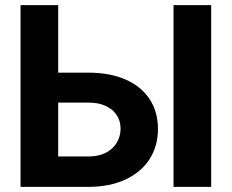

<svg xmlns="http://www.w3.org/2000/svg" viewBox="-20 -727 901 747"><path d="M594.6 -225Q594.6 -159.1 562 -108.1Q529.4 -57.2 468.2 -28.6Q406.9 0 324 0H59.9V-707H206.4V-118.2H324Q363.7 -118.2 391.8 -132.8Q420 -147.4 434.5 -172.1Q449.1 -196.8 449.1 -227Q449.1 -255.6 434.5 -278.5Q420 -301.3 391.8 -314.6Q363.7 -327.9 324 -327.9H154.2V-444.3H324Q407.3 -444.3 468.4 -417.7Q529.4 -391 562 -341.5Q594.6 -291.9 594.6 -225ZM801.6 0H655.1V-707H801.6Z"/></svg>

Font: WEMIX Pretendard Variable
Style: Regular
Weight: 400
Designer: Base glyphs from Inter by Rasmus Andersson; Hangeul glyphs from Noto Sans CJK(Source Han Sans) by Jang Soo-young and Kan
Foundry: Kil Hyung-jin
Version: Version 1.000;Glyphs 3.2 (3208)